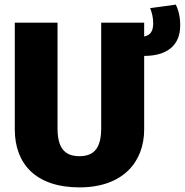

<svg xmlns="http://www.w3.org/2000/svg" viewBox="-20 -793 800 831"><path d="M741 -773 630 -758C637 -738 643 -720 643 -692C643 -659 632 -641 604 -635V-695H418V-239C418 -157 391 -117 324 -117C256 -117 229 -157 229 -239V-695H44V-233C44 -84 135 18 324 18C512 18 604 -92 604 -233V-551C700 -551 760 -594 760 -683C760 -727 750 -754 741 -773Z"/></svg>

Font: Fira Sans ExtraBold
Style: Regular
Weight: 800
Designer: bBox Type GmbH & Carrois Corporate GbR & Edenspiekermann AG
Foundry: bBox Type GmbH & Carrois Corporate GbR & Edenspiekermann AG
Version: Version 4.300;PS 004.300;hotconv 1.0.88;makeotf.lib2.5.64775